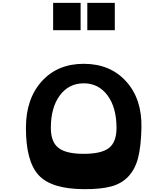

<svg xmlns="http://www.w3.org/2000/svg" viewBox="-20 -1306 1175 1348"><path d="M353 -1094V-1286H546V-1094ZM593 -1094V-1286H786V-1094ZM568 22Q342 21 252 -75.5Q162 -172 162 -408Q162 -612 273 -735Q384 -858 568 -858Q754 -858 866 -734Q978 -610 973 -407Q970 -279 950 -199.5Q930 -120 882.5 -68.5Q835 -17 760.5 3Q686 23 568 22ZM798 -408Q798 -551 735 -636Q672 -721 568 -721Q463 -721 400 -636Q337 -551 337 -408Q337 -310 390 -268Q443 -226 568 -226Q693 -226 745.5 -267.5Q798 -309 798 -408Z"/></svg>

Font: OpenDyslexic
Style: Bold
Weight: 800
Designer: Abbie Gonzalez
Version: Version 0.920;hotconv 1.0.109;makeotfexe 2.5.65596